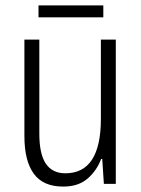

<svg xmlns="http://www.w3.org/2000/svg" viewBox="-20 -678 521 708"><path d="M407 -532V0H363L357 -92H353Q337 -49 303 -19.5Q269 10 213 10Q139 10 104.5 -37.5Q70 -85 70 -176V-532H125V-186Q125 -110 149 -74.5Q173 -39 221 -39Q352 -39 352 -240V-532ZM361 -658V-614H122V-658Z"/></svg>

Font: Noto Sans Telugu Condensed Light
Style: Regular
Weight: 300
Width: 3
Designer: Jelle Bosma - Monotype Design Team
Foundry: Monotype Imaging Inc.
Version: Version 2.005; ttfautohint (v1.8.4.7-5d5b)